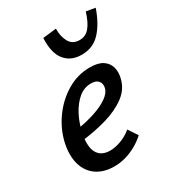

<svg xmlns="http://www.w3.org/2000/svg" viewBox="-164 -755 787 863"><g transform="rotate(-30 230.0 -323.0)"><path d="M177 11Q123 11 86.5 -14Q50 -39 36.5 -85Q23 -131 36 -192Q50 -255 89 -309.5Q128 -364 183.5 -397Q239 -430 302 -430Q344 -430 367.5 -415Q391 -400 398.5 -374.5Q406 -349 399 -320Q388 -269 345 -237Q302 -205 240 -187Q178 -169 108 -161L112 -216Q168 -225 211.5 -239.5Q255 -254 282.5 -273.5Q310 -293 315 -315Q318 -324 316 -335.5Q314 -347 303.5 -356Q293 -365 271 -365Q234 -365 205.5 -340.5Q177 -316 157 -278Q137 -240 128 -198Q118 -157 121.5 -125.5Q125 -94 144 -77Q163 -60 196 -60Q220 -60 250.5 -70.5Q281 -81 309 -104L341 -56Q318 -35 291 -20Q264 -5 235.5 3Q207 11 177 11ZM301 -497Q245 -497 214.5 -535Q184 -573 188 -649L258 -657Q257 -617 273 -588Q289 -559 326 -559Q357 -559 377.5 -583.5Q398 -608 413 -657L460 -649Q436 -579 398 -538Q360 -497 301 -497Z"/></g></svg>

Font: Ysabeau SemiBold
Style: Italic
Weight: 600
Italic angle: -12°
Designer: Christian Thalmann (Catharsis Fonts)
Version: Version 2.002